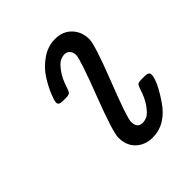

<svg xmlns="http://www.w3.org/2000/svg" viewBox="-140 -554 648 648"><g transform="rotate(-45 184.0 -229.5)"><path d="M73.2 -309.1Q73.2 -317.9 83 -342Q92.8 -366.2 110.4 -394Q127.9 -421.9 158 -442.9Q188 -463.9 222.2 -463.9Q259.3 -463.9 281.7 -440.4Q304.2 -417 304.2 -380.9Q304.2 -354 255.1 -229Q206.1 -104 206.1 -85Q206.1 -54.2 231.9 -54.2Q241.7 -54.2 252.9 -59.1Q264.2 -64 280 -85.4Q295.9 -106.9 307.1 -143.1Q311 -154.3 314.9 -157.7Q318.8 -161.1 331.1 -161.1H348.1Q368.2 -161.1 368.2 -148.9Q368.2 -120.1 325.7 -57.6Q283.2 4.9 220.2 4.9Q185.1 4.9 161.6 -17.1Q138.2 -39.1 138.2 -77.1Q138.2 -104 186.5 -229.5Q234.9 -355 234.9 -375Q234.9 -388.2 227.5 -396.5Q220.2 -404.8 209 -404.8Q199.2 -404.8 188 -399.9Q176.8 -395 160.9 -373.5Q145 -352.1 133.8 -315.9Q129.9 -303.7 125 -300.3Q120.1 -296.9 106.9 -296.9H92.8Q73.2 -296.9 73.2 -309.1Z"/></g></svg>

Font: CMU Concrete
Style: Italic
Weight: 500
Italic angle: -14.04°
Version: Version 0.7.0